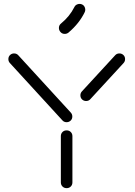

<svg xmlns="http://www.w3.org/2000/svg" viewBox="-20 -946 699 997"><path d="M337 -778 336 -777Q326 -769 313.5 -770Q301 -771 293 -781Q285 -791 286 -803.5Q287 -816 297 -824Q342 -861 366 -909Q371 -920 383 -924Q395 -928 406 -923Q417 -918 421 -906Q425 -894 420 -883Q392 -825 337 -778ZM356 1Q356 14 347.5 22.5Q339 31 326 31Q313 31 304.5 22.5Q296 14 296 1V-239Q296 -252 304.5 -260.5Q313 -269 326 -269Q339 -269 347.5 -260.5Q356 -252 356 -239ZM348 -361Q356 -352 355.5 -339.5Q355 -327 346 -319Q337 -311 324.5 -311.5Q312 -312 304 -321L31 -619Q23 -628 23.5 -640.5Q24 -653 33 -661Q42 -669 54.5 -668.5Q67 -668 75 -659ZM578 -659Q586 -668 598.5 -668.5Q611 -669 620 -661Q629 -653 629.5 -640.5Q630 -628 622 -619L449 -431Q441 -422 428.5 -421.5Q416 -421 407 -429Q398 -437 397.5 -449.5Q397 -462 405 -471Z"/></svg>

Font: Beon
Style: Medium
Weight: 500
Designer: BSozoo
Foundry: BSozoo
Version: Version 001.000